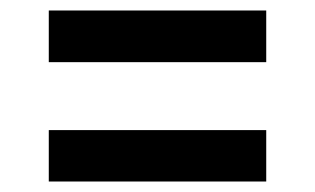

<svg xmlns="http://www.w3.org/2000/svg" viewBox="-20 -430 600 366"><path d="M73 -311.5H487.5V-410H73ZM73 -84H487.5V-182H73Z"/></svg>

Font: HK Grotesk
Style: Bold Italic
Weight: 700
Italic angle: -16°
Designer: Alfredo Marco Pradil
Foundry: Hanken Design Co.
Version: Version 3.001;FEAKit 1.0